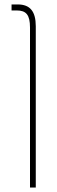

<svg xmlns="http://www.w3.org/2000/svg" viewBox="-20 -604 256 864"><path d="M115 240H141V-486C141 -553 115 -584 60 -584H32V-557H55C98 -557 115 -537 115 -480Z"/></svg>

Font: Noto Sans Hebrew Condensed Thin
Style: Regular
Weight: 100
Width: 3
Designer: Monotype Design Team
Foundry: Monotype Imaging Inc.
Version: Version 2.004